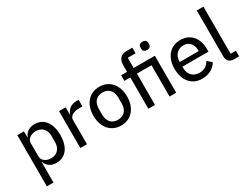

<svg xmlns="http://www.w3.org/2000/svg" viewBox="-67 -1437 3057 2332"><g transform="rotate(-30 1461.5 -271.0)"><path d="M82 200H175V-85H179C203 -21 257 12 328 12C458 12 536 -91 536 -259C536 -427 458 -530 328 -530C257 -530 203 -497 179 -433H175V-518H82ZM301 -69C231 -69 175 -109 175 -164V-354C175 -409 231 -449 301 -449C384 -449 437 -390 437 -303V-215C437 -128 384 -69 301 -69Z M760 0V-340C760 -391 810 -425 896 -425H942V-518H911C828 -518 782 -470 765 -419H760V-518H667V0Z M1236 12C1377 12 1472 -94 1472 -259C1472 -424 1377 -530 1236 -530C1095 -530 1000 -424 1000 -259C1000 -94 1095 12 1236 12ZM1236 -68C1155 -68 1099 -119 1099 -220V-298C1099 -399 1155 -450 1236 -450C1317 -450 1373 -399 1373 -298V-220C1373 -119 1317 -68 1236 -68Z M1621 0H1714V-439H1918V0H2011V-518H1714V-661H1823V-740H1742C1661 -740 1621 -690 1621 -614V-518H1538V-439H1621ZM1965 -626C2004 -626 2021 -647 2021 -677V-691C2021 -721 2004 -742 1965 -742C1926 -742 1909 -721 1909 -691V-677C1909 -647 1926 -626 1965 -626Z M2373 12C2470 12 2545 -33 2581 -100L2521 -151C2493 -98 2446 -67 2381 -67C2288 -67 2235 -129 2235 -215V-236H2600V-275C2600 -420 2518 -530 2373 -530C2229 -530 2138 -423 2138 -259C2138 -95 2229 12 2373 12ZM2373 -455C2451 -455 2501 -397 2501 -311V-301H2235V-308C2235 -393 2292 -455 2373 -455Z M2894 0V-79H2820V-740H2727V-95C2727 -38 2760 0 2824 0Z"/></g></svg>

Font: IBM Plex Devanagari Text
Style: Regular
Weight: 450
Designer: Mike Abbink, Paul van der Laan, Pieter van Rosmalen, Erin McLaughlin
Foundry: Bold Monday
Version: Version 1.0